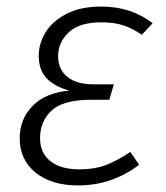

<svg xmlns="http://www.w3.org/2000/svg" viewBox="-20 -554 505 585"><path d="M40 -133Q40 -190 78.5 -230.5Q117 -271 191 -278Q147 -290 122.5 -315Q98 -340 98 -384Q98 -421 118.5 -455Q139 -489 182 -511.5Q225 -534 289 -534Q380 -534 445 -483L412 -448Q385 -467 356.5 -476.5Q328 -486 289 -486Q222 -486 189.5 -455.5Q157 -425 157 -383Q157 -343 185 -320Q213 -297 266 -297H327L313 -250H258Q172 -250 137 -217Q102 -184 102 -133Q102 -88 133.5 -63Q165 -38 222 -38Q267 -38 301 -50.5Q335 -63 377 -91L404 -52Q321 11 218 11Q137 11 88.5 -28Q40 -67 40 -133Z"/></svg>

Font: FiraGO Light
Style: Italic
Weight: 300
Italic angle: -8°
Designer: bBox Type GmbH
Foundry: bBox Type GmbH
Version: Version 1.001